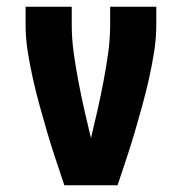

<svg xmlns="http://www.w3.org/2000/svg" viewBox="-20 -550 540 570"><path d="M171 0Q158 -39 145 -78Q132 -117 120.5 -156Q109 -195 98 -235Q87 -275 78 -315Q69 -355 62.5 -395.5Q56 -436 56 -477V-530H193V-477Q193 -434 199 -391.5Q205 -349 213 -307Q221 -265 230.5 -223Q240 -181 250 -140Q260 -181 269.5 -223Q279 -265 287 -307Q295 -349 301 -391.5Q307 -434 307 -477V-530H444V-477Q444 -436 437.5 -395.5Q431 -355 422 -315Q413 -275 402 -235Q391 -195 379.5 -156Q368 -117 355 -78Q342 -39 329 0Z"/></svg>

Font: iosevka_custom_sans_ss08 Heavy
Style: Regular
Weight: 900
Designer: Belleve Invis
Foundry: Belleve Invis
Version: Version 10.3.0; ttfautohint (v1.8.3)